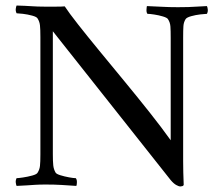

<svg xmlns="http://www.w3.org/2000/svg" viewBox="-20 -669 797 694"><path d="M140 -645Q162 -645 183 -645Q204 -645 214 -646Q229 -623 262 -581Q295 -539 339 -485.5Q383 -432 430 -375Q477 -318 521 -262.5Q565 -207 597 -162V-532Q597 -558 596 -573Q595 -588 587 -600Q584 -605 569 -609.5Q554 -614 537.5 -616.5Q521 -619 513 -619Q509 -624 509.5 -633.5Q510 -643 511 -647Q540 -646 565.5 -644.5Q591 -643 623 -643Q646 -643 660.5 -643.5Q675 -644 690.5 -645Q706 -646 728 -647Q730 -643 731 -635Q732 -627 728 -619Q722 -619 704.5 -617Q687 -615 671 -610.5Q655 -606 651 -600Q644 -589 643 -575Q642 -561 642 -533V-136Q642 -108 642 -87Q642 -66 642.5 -46.5Q643 -27 644 -1Q643 3 638 4Q633 5 631 5Q627 5 617.5 0Q608 -5 597 -18L171 -556V-112Q171 -86 172.5 -71.5Q174 -57 181 -45Q184 -40 198.5 -35.5Q213 -31 229.5 -28Q246 -25 254 -25Q258 -20 258 -11Q258 -2 256 3Q227 1 202 -0.5Q177 -2 145 -2Q123 -2 107.5 -1Q92 0 77.5 1Q63 2 40 3Q38 -1 37 -9Q36 -17 40 -25Q46 -25 63 -27.5Q80 -30 96.5 -34.5Q113 -39 116 -45Q123 -56 124.5 -69.5Q126 -83 126 -111V-535Q126 -563 124.5 -577Q123 -591 116 -602Q113 -608 96.5 -612.5Q80 -617 63 -619Q46 -621 40 -621Q36 -629 37 -637Q38 -645 40 -649Q74 -648 95 -646.5Q116 -645 140 -645Z"/></svg>

Font: Amiri Quran
Style: Regular
Weight: 400
Designer: Khaled Hosny
Version: Version 0.117